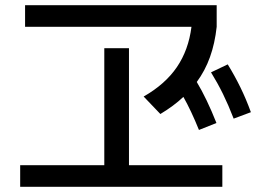

<svg xmlns="http://www.w3.org/2000/svg" viewBox="-20 -719 978 729"><path d="M56.6 -91.8H376V-536.1H469.7V-91.8H824.2V-9.8H56.6ZM75.2 -699.2H802.7V-617.2Q795.9 -554.2 777.3 -502.4Q758.8 -450.7 727.1 -407.7Q765.1 -344.7 801.8 -252L735.4 -225.6Q705.6 -299.3 676.3 -351.1Q640.1 -316.9 588.9 -286.1L525.4 -352.5Q606.9 -398.9 651.4 -463.9Q695.8 -528.8 707 -617.2H75.2ZM781.2 -444.3 844.7 -474.6Q871.6 -430.7 892.8 -387.2Q914.1 -343.8 932.6 -293L867.2 -268.6Q847.2 -320.3 826.7 -362.1Q806.2 -403.8 781.2 -444.3Z"/></svg>

Font: Pretendard JP Medium
Style: Regular
Weight: 500
Designer: Base glyphs from Inter by Rasmus Andersson; Hangeul glyphs from Noto Sans CJK(Source Han Sans) by Jang Soo-young and Kan
Foundry: Kil Hyung-jin
Version: Version 1.309